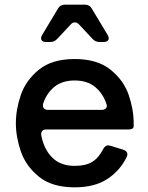

<svg xmlns="http://www.w3.org/2000/svg" viewBox="-20 -790 635 823"><path d="M529 -235H179Q167 -235 161 -228.5Q155 -222 157 -209Q168 -151 203.5 -115Q239 -79 300 -79Q347 -79 375 -96Q403 -113 423 -152Q431 -167 444 -167Q446 -167 454 -165L509 -148Q526 -142 526 -129Q526 -123 523 -117Q495 -59 440.5 -23Q386 13 300 13Q203 13 147 -32.5Q91 -78 69.5 -140.5Q48 -203 48 -262Q48 -321 69.5 -383.5Q91 -446 147 -491.5Q203 -537 300 -537Q397 -537 453.5 -491.5Q510 -446 531.5 -383.5Q553 -321 553 -262V-249Q553 -235 529 -235ZM165 -346Q164 -343 164 -337Q164 -329 170 -324Q176 -319 186 -319H415Q428 -319 434 -325.5Q440 -332 437 -342Q422 -389 388 -417Q354 -445 300 -445Q247 -445 213.5 -418Q180 -391 165 -346ZM373 -754 442 -639Q446 -632 446 -626Q446 -619 440.5 -614.5Q435 -610 425 -610H407Q389 -610 377 -623L318 -686Q310 -694 301 -694Q291 -694 284 -686L225 -623Q213 -610 195 -610H177Q167 -610 161.5 -614.5Q156 -619 156 -626Q156 -632 160 -639L229 -754Q238 -770 258 -770H344Q364 -770 373 -754Z"/></svg>

Font: Shippori Gochic B2 Bold
Style: Regular
Weight: 700
Designer: FONTDASU
Foundry: FONTDASU / Google Inc. / but / Adobe
Version: Version 1.130